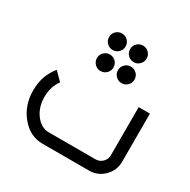

<svg xmlns="http://www.w3.org/2000/svg" viewBox="-169 -921 1070 1081"><g transform="rotate(30 366.0 -381.0)"><path d="M546.9 0H244.1Q163.1 0 106 -68.6Q48.8 -137.2 48.8 -234.4Q48.8 -331.5 106 -400.4L157.7 -348.6Q122.1 -301.3 122.1 -234.4Q122.1 -167.5 157.7 -120.4Q193.4 -73.2 244.1 -73.2H546.9Q573.2 -73.2 591.8 -91.8Q610.4 -110.4 610.4 -136.7V-449.2H683.6V-136.7Q683.6 -80.1 643.6 -40Q603.5 0 546.9 0ZM322.3 -517.6Q300.3 -517.6 284.4 -533.4Q268.6 -549.3 268.6 -571.3Q268.6 -593.8 284.4 -609.4Q300.3 -625 322.3 -625Q344.7 -625 360.4 -609.4Q376 -593.8 376 -571.3Q376 -549.3 360.4 -533.4Q344.7 -517.6 322.3 -517.6ZM322.3 -654.3Q300.3 -654.3 284.4 -670.2Q268.6 -686 268.6 -708Q268.6 -730.5 284.4 -746.1Q300.3 -761.7 322.3 -761.7Q344.7 -761.7 360.4 -746.1Q376 -730.5 376 -708Q376 -686 360.4 -670.2Q344.7 -654.3 322.3 -654.3ZM459 -517.6Q437 -517.6 421.1 -533.4Q405.3 -549.3 405.3 -571.3Q405.3 -593.8 421.1 -609.4Q437 -625 459 -625Q481.4 -625 497.1 -609.4Q512.7 -593.8 512.7 -571.3Q512.7 -549.3 497.1 -533.4Q481.4 -517.6 459 -517.6ZM459 -654.3Q437 -654.3 421.1 -670.2Q405.3 -686 405.3 -708Q405.3 -730.5 421.1 -746.1Q437 -761.7 459 -761.7Q481.4 -761.7 497.1 -746.1Q512.7 -730.5 512.7 -708Q512.7 -686 497.1 -670.2Q481.4 -654.3 459 -654.3Z"/></g></svg>

Font: Catrinity
Style: Regular
Weight: 400
Designer: Alexander Lange
Foundry: High-Logic / Made with FontCreator
Version: Version 2.090;May 20, 2024;FontCreator 15.0.0.2974 64-bit